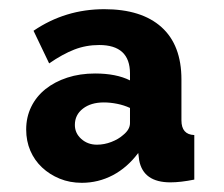

<svg xmlns="http://www.w3.org/2000/svg" viewBox="-20 -734 487 418"><path d="M158 -336Q132 -336 110 -345Q88 -354 71.5 -369.5Q55 -385 46 -406Q37 -427 37 -452Q37 -479 48 -501.5Q59 -524 79 -540Q99 -556 126.5 -565Q154 -574 187 -574Q233 -574 263 -559V-574Q263 -636 196 -636Q167 -636 141.5 -626Q116 -616 87 -596L53 -667Q122 -714 207 -714Q288 -714 331.5 -675Q375 -636 375 -561V-472Q375 -441 403 -440V-343Q373 -337 351 -337Q292 -337 283 -385L281 -401Q257 -369 225.5 -352.5Q194 -336 158 -336ZM191 -419Q207 -419 222.5 -425Q238 -431 248 -440Q263 -452 263 -466V-499Q250 -505 235 -508Q220 -511 206 -511Q178 -511 160.5 -497.5Q143 -484 143 -462Q143 -444 157 -431.5Q171 -419 191 -419Z"/></svg>

Font: Oxford Sans
Style: Regular
Weight: 800
Designer: Matt McInerney, Pablo Impallari, Rodrigo Fuenzalida
Foundry: Matt McInerney, Pablo Impallari, Rodrigo Fuenzalida
Version: Version 3.000g; ttfautohint (v1.5) -l 8 -r 28 -G 28 -x 14 -D